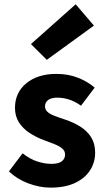

<svg xmlns="http://www.w3.org/2000/svg" viewBox="-20 -846 483 878"><path d="M211.3 12Q161.7 12 110 -7.2Q58.2 -26.5 20.8 -62.2L83.3 -144.9Q117.4 -118.2 150.9 -107.5Q184.3 -96.7 214.9 -96.7Q247.8 -96.7 262.7 -108.4Q277.6 -120 277.6 -139.4Q277.6 -155.8 264.5 -166.9Q251.3 -178 229.6 -186.6Q207.9 -195.3 180.7 -205.3Q145.3 -218.3 115.3 -238Q85.2 -257.7 66.8 -286Q48.5 -314.3 48.5 -352.8Q48.5 -422.6 100.6 -465.4Q152.7 -508.1 238 -508.1Q291.8 -508.1 336.6 -490.5Q381.3 -472.9 412.9 -445.3L350.4 -362.7Q323.1 -382.1 296.1 -390.8Q269.1 -399.4 242.6 -399.4Q213.9 -399.4 199.9 -388.4Q185.9 -377.5 185.9 -359.8Q185.9 -345.6 195.8 -335.7Q205.6 -325.9 226.1 -317.5Q246.7 -309.1 278.2 -299Q316.2 -286.4 347.4 -266.8Q378.6 -247.2 396.9 -218.2Q415.1 -189.2 415.1 -148Q415.1 -103.1 391.7 -66.9Q368.4 -30.8 323.1 -9.4Q277.8 12 211.3 12ZM193.9 -572.4 121.5 -644.4 326.1 -826.4 409.5 -728.9Z"/></svg>

Font: Source Sans 3 Variable
Style: Regular
Weight: 200
Designer: Paul D. Hunt
Foundry: Adobe Systems Incorporated
Version: Version 3.026